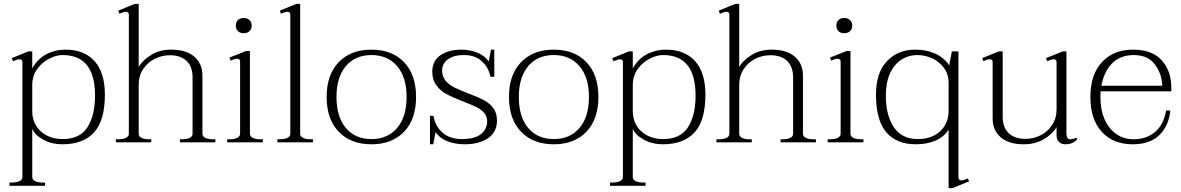

<svg xmlns="http://www.w3.org/2000/svg" viewBox="-20 -737 6115 994"><path d="M29 208H42Q64 208 80 201Q96 194 96 180V-415Q96 -430 81 -430Q70 -430 47 -420L41 -436L127 -471H147V-383Q175 -433 220.5 -456.5Q266 -480 319 -480Q416 -480 469.5 -420.5Q523 -361 523 -247Q523 -113 467 -51.5Q411 10 302 10Q249 10 205 -13.5Q161 -37 147 -70V179Q147 194 162.5 201Q178 208 200 208H213V225H29ZM472 -242Q472 -452 304 -452Q270 -452 233 -432.5Q196 -413 171.5 -378Q147 -343 147 -297V-159Q147 -121 165.5 -88.5Q184 -56 220 -36.5Q256 -17 305 -17Q393 -17 432.5 -78Q472 -139 472 -242Z M1095 -16V0H912V-16H924Q946 -16 961.5 -23Q977 -30 977 -45V-336Q977 -392 946 -421.5Q915 -451 859 -451Q818 -451 781 -432.5Q744 -414 721 -379Q698 -344 698 -297V-45Q698 -30 713.5 -23Q729 -16 751 -16H763V0H580V-16H594Q616 -16 631.5 -23Q647 -30 647 -45V-661Q647 -676 632 -676Q621 -676 598 -666L592 -682L678 -717H698V-391Q719 -426 763 -453Q807 -480 867 -480Q944 -480 986 -443.5Q1028 -407 1028 -346V-45Q1028 -30 1043.5 -23Q1059 -16 1081 -16Z M1201 -604Q1201 -623 1212 -633.5Q1223 -644 1242 -644Q1260 -644 1271.5 -633Q1283 -622 1283 -604Q1283 -586 1271.5 -575.5Q1260 -565 1242 -565Q1223 -565 1212 -575.5Q1201 -586 1201 -604ZM1156 -16H1170Q1192 -16 1207.5 -23Q1223 -30 1223 -45V-418Q1223 -426 1218.5 -429.5Q1214 -433 1208 -433Q1196 -433 1174 -423L1168 -439L1254 -473H1274V-45Q1274 -30 1289.5 -23Q1305 -16 1327 -16H1341V0H1156Z M1416 -16H1430Q1452 -16 1467.5 -23Q1483 -30 1483 -45V-661Q1483 -676 1468 -676Q1456 -676 1434 -666L1429 -682L1515 -717H1534V-45Q1534 -30 1549.5 -23Q1565 -16 1587 -16H1600V0H1416Z M1671 -235Q1671 -350 1733.5 -415Q1796 -480 1903 -480Q2010 -480 2072 -415Q2134 -350 2134 -235Q2134 -120 2072 -55Q2010 10 1903 10Q1796 10 1733.5 -55Q1671 -120 1671 -235ZM2085 -235Q2085 -337 2036 -394.5Q1987 -452 1903 -452Q1819 -452 1770.5 -394.5Q1722 -337 1722 -235Q1722 -132 1770.5 -74.5Q1819 -17 1903 -17Q1987 -17 2036 -74.5Q2085 -132 2085 -235Z M2206 -137H2224Q2235 -80 2273 -48.5Q2311 -17 2371 -17Q2435 -17 2468.5 -41.5Q2502 -66 2502 -110Q2502 -135 2486 -153Q2470 -171 2446.5 -182.5Q2423 -194 2380 -211Q2328 -231 2295.5 -247.5Q2263 -264 2240.5 -293.5Q2218 -323 2218 -367Q2218 -422 2260 -451Q2302 -480 2369 -480Q2412 -480 2451 -464.5Q2490 -449 2510 -419L2522 -480H2539V-339H2520Q2508 -390 2473.5 -421Q2439 -452 2382 -452Q2330 -452 2299.5 -430.5Q2269 -409 2269 -371Q2269 -340 2287 -319Q2305 -298 2331.5 -284.5Q2358 -271 2403 -254Q2453 -235 2482.5 -220Q2512 -205 2532.5 -179Q2553 -153 2553 -114Q2553 -53 2506.5 -21.5Q2460 10 2385 10Q2339 10 2299 -4.5Q2259 -19 2235 -53L2223 10H2206Z M2615 -235Q2615 -350 2677.5 -415Q2740 -480 2847 -480Q2954 -480 3016 -415Q3078 -350 3078 -235Q3078 -120 3016 -55Q2954 10 2847 10Q2740 10 2677.5 -55Q2615 -120 2615 -235ZM3029 -235Q3029 -337 2980 -394.5Q2931 -452 2847 -452Q2763 -452 2714.5 -394.5Q2666 -337 2666 -235Q2666 -132 2714.5 -74.5Q2763 -17 2847 -17Q2931 -17 2980 -74.5Q3029 -132 3029 -235Z M3138 208H3151Q3173 208 3189 201Q3205 194 3205 180V-415Q3205 -430 3190 -430Q3179 -430 3156 -420L3150 -436L3236 -471H3256V-383Q3284 -433 3329.5 -456.5Q3375 -480 3428 -480Q3525 -480 3578.5 -420.5Q3632 -361 3632 -247Q3632 -113 3576 -51.5Q3520 10 3411 10Q3358 10 3314 -13.5Q3270 -37 3256 -70V179Q3256 194 3271.5 201Q3287 208 3309 208H3322V225H3138ZM3581 -242Q3581 -452 3413 -452Q3379 -452 3342 -432.5Q3305 -413 3280.5 -378Q3256 -343 3256 -297V-159Q3256 -121 3274.5 -88.5Q3293 -56 3329 -36.5Q3365 -17 3414 -17Q3502 -17 3541.5 -78Q3581 -139 3581 -242Z M4204 -16V0H4021V-16H4033Q4055 -16 4070.5 -23Q4086 -30 4086 -45V-336Q4086 -392 4055 -421.5Q4024 -451 3968 -451Q3927 -451 3890 -432.5Q3853 -414 3830 -379Q3807 -344 3807 -297V-45Q3807 -30 3822.5 -23Q3838 -16 3860 -16H3872V0H3689V-16H3703Q3725 -16 3740.5 -23Q3756 -30 3756 -45V-661Q3756 -676 3741 -676Q3730 -676 3707 -666L3701 -682L3787 -717H3807V-391Q3828 -426 3872 -453Q3916 -480 3976 -480Q4053 -480 4095 -443.5Q4137 -407 4137 -346V-45Q4137 -30 4152.5 -23Q4168 -16 4190 -16Z M4310 -604Q4310 -623 4321 -633.5Q4332 -644 4351 -644Q4369 -644 4380.5 -633Q4392 -622 4392 -604Q4392 -586 4380.5 -575.5Q4369 -565 4351 -565Q4332 -565 4321 -575.5Q4310 -586 4310 -604ZM4265 -16H4279Q4301 -16 4316.5 -23Q4332 -30 4332 -45V-418Q4332 -426 4327.5 -429.5Q4323 -433 4317 -433Q4305 -433 4283 -423L4277 -439L4363 -473H4383V-45Q4383 -30 4398.5 -23Q4414 -16 4436 -16H4450V0H4265Z M4891 -66Q4866 -27 4822 -8.5Q4778 10 4721 10Q4622 10 4568.5 -52Q4515 -114 4515 -247Q4515 -360 4571.5 -420Q4628 -480 4719 -480Q4777 -480 4823 -459Q4869 -438 4894 -398L4908 -471H4942V182Q4942 190 4946.5 193.5Q4951 197 4957 197Q4969 197 4991 187L4997 202L4911 237H4891ZM4891 -160V-307Q4891 -353 4866.5 -386Q4842 -419 4805 -435.5Q4768 -452 4730 -452Q4684 -452 4646.5 -428Q4609 -404 4587.5 -356.5Q4566 -309 4566 -242Q4566 -141 4607 -79Q4648 -17 4733 -17Q4782 -17 4818 -36.5Q4854 -56 4872.5 -89Q4891 -122 4891 -160Z M5555 -24V-13Q5531 10 5496 10Q5475 10 5462.5 -2Q5450 -14 5450 -37V-79Q5430 -44 5385 -17Q5340 10 5280 10Q5203 10 5161 -26Q5119 -62 5119 -123V-415Q5119 -430 5105 -430Q5091 -430 5071 -420L5065 -436L5151 -471H5171V-133Q5171 -77 5202 -47.5Q5233 -18 5289 -18Q5330 -18 5367 -36.5Q5404 -55 5427 -90Q5450 -125 5450 -172V-415Q5450 -430 5435 -430Q5424 -430 5401 -420L5395 -436L5482 -471H5501V-46Q5501 -16 5522 -16Q5533 -16 5555 -24Z M5678 -264Q5677 -254 5677 -234Q5677 -168 5699 -118.5Q5721 -69 5760 -42.5Q5799 -16 5848 -16Q5914 -16 5959 -53Q6004 -90 6017 -165H6039Q6031 -85 5982 -37.5Q5933 10 5844 10Q5743 10 5684 -54.5Q5625 -119 5625 -235Q5625 -350 5684.5 -415Q5744 -480 5847 -480Q5943 -480 5993.5 -425.5Q6044 -371 6044 -283V-264ZM5682 -293H5997Q5995 -356 5958.5 -404Q5922 -452 5850 -452Q5780 -452 5737.5 -409Q5695 -366 5682 -293Z"/></svg>

Font: Taviraj ExtraLight
Style: Regular
Weight: 200
Designer: Katatrad Team
Foundry: CadsonDemak
Version: Version 1.030